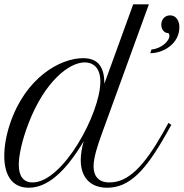

<svg xmlns="http://www.w3.org/2000/svg" viewBox="-48 -856 847 885"><path d="M-2 -285.2C-19 -234.4 -28.3 -182.6 -28.3 -137.2C-28.3 -53.2 4.4 9.3 84.5 9.3C169.9 9.3 252.9 -62.5 337.9 -205.1C328.6 -173.3 324.2 -143.1 324.2 -117.7C324.2 -41 366.2 9.3 445.8 9.3C547.4 9.3 621.6 -67.4 716.3 -235.4L741.7 -280.3L728.5 -289.6L703.6 -244.6C616.2 -90.8 544.4 -15.1 456.5 -15.1C406.7 -15.1 383.3 -43.9 383.3 -88.9C383.3 -129.4 401.9 -185.5 420.4 -236.8L638.2 -835.9H565.9L433.1 -470.2C433.1 -540.5 409.2 -587.9 335.4 -587.9C228 -587.9 68.8 -497.1 -2 -285.2ZM102.1 -15.1C58.6 -15.1 38.6 -45.9 38.6 -96.7C38.6 -141.6 54.2 -211.9 84.5 -290C158.2 -479.5 269.5 -568.4 342.8 -568.4C378.9 -568.4 414.6 -546.4 414.6 -480C414.6 -334.5 242.7 -15.1 102.1 -15.1ZM644.5 -610.8C705.6 -610.8 778.8 -654.8 778.8 -730.5C778.8 -757.8 765.6 -785.2 736.3 -785.2C709 -785.2 695.3 -763.2 695.3 -741.7C695.3 -722.7 707 -703.1 729 -703.1C731.9 -699.2 732.9 -695.3 732.9 -690.9C732.9 -665.5 692.9 -630.9 650.4 -627.9Z"/></svg>

Font: Petit Formal Script
Style: Regular
Weight: 400
Designer: Pablo Impallari, Brenda Gallo, Rodrigo Fuenzalida
Foundry: Pablo Impallari, Brenda Gallo, Rodrigo Fuenzalida
Version: Version 1.001